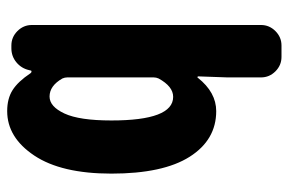

<svg xmlns="http://www.w3.org/2000/svg" viewBox="-156 -456 811 540"><g transform="rotate(-90 250.0 -186.5)"><path d="M359.4 199.2Q335.9 199.2 318.8 182.1Q301.8 165 301.8 141.6V46.9L304.7 -35.2Q304.7 -36.1 303.2 -37.1Q301.8 -38.1 300.8 -36.1Q259.8 15.6 207 15.6Q126 15.6 78.6 -59.1Q31.2 -133.8 31.2 -279.3Q31.2 -419.9 82 -496.1Q132.8 -572.3 207 -572.3Q242.2 -572.3 266.1 -557.1Q290 -542 313.5 -506.8Q315.4 -503.9 318.4 -503.9Q321.3 -503.9 321.3 -506.8L322.3 -510.7Q327.1 -532.2 344.2 -546.4Q361.3 -560.5 383.8 -560.5H391.6Q415 -560.5 432.1 -543.5Q449.2 -526.4 449.2 -502.9V141.6Q449.2 165 432.1 182.1Q415 199.2 391.6 199.2ZM247.1 -105.5Q276.4 -105.5 298.8 -146.5Q301.8 -153.3 301.8 -160.2V-403.3Q301.8 -410.2 298.8 -417Q278.3 -453.1 248 -453.1Q219.7 -453.1 200.2 -411.1Q180.7 -369.1 180.7 -279.3Q180.7 -105.5 247.1 -105.5Z"/></g></svg>

Font: Gen Jyuu Gothic Monospace Bold
Style: Bold
Weight: 700
Designer: [Source Han Sans]
Ryoko NISHIZUKA  (kana & ideographs); Paul D. Hunt (Latin, Greek & Cyrillic); Wenlong ZHANG  (bopomofo
Version: Version 1.002.20150607